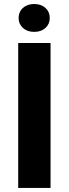

<svg xmlns="http://www.w3.org/2000/svg" viewBox="-20 -922 337 942"><path d="M228 -710.9V0H69.3V-710.9ZM71.3 -833.5Q71.3 -863.8 92.5 -883.1Q113.8 -902.3 147.5 -902.3Q182.1 -902.3 203.1 -883.1Q224.1 -863.8 224.1 -833.5Q224.1 -804.2 203.1 -784.9Q182.1 -765.6 147.5 -765.6Q113.8 -765.6 92.5 -784.9Q71.3 -804.2 71.3 -833.5Z"/></svg>

Font: Roboto ExtraBold
Style: Regular
Weight: 800
Designer: Christian Robertson
Foundry: Google
Version: Version 3.009; 2024